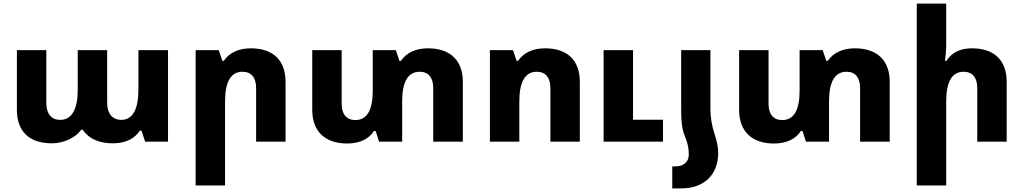

<svg xmlns="http://www.w3.org/2000/svg" viewBox="-20 -780 5636 1057"><path d="M266 9C331 9 398 -23 427 -66H435C469 -16 525 9 602 9C671 9 722 -17 750 -61H759L779 0H905V-504H742V-286C742 -178 710 -120 648 -120C601 -120 570 -153 570 -212V-504H408V-286C408 -178 375 -120 311 -120C264 -120 235 -153 235 -212V-504H73V-176C73 -57 140 9 266 9Z M1057 241H1219V-222C1219 -328 1250 -385 1315 -385C1363 -385 1390 -353 1390 -296V0H1552V-330C1552 -448 1483 -514 1361 -514C1291 -514 1241 -488 1212 -445H1204L1184 -504H1057Z M2336 -514C2267 -514 2216 -488 2187 -445H2179L2159 -504H2032V-281C2032 -176 2002 -119 1936 -119C1888 -119 1861 -151 1861 -208V-504H1699V-175C1699 -57 1769 10 1891 10C1960 10 2011 -15 2039 -59H2048L2067 0H2194V-222C2194 -328 2225 -385 2291 -385C2338 -385 2365 -353 2365 -296V0H2528V-330C2528 -448 2458 -514 2336 -514Z M2677 0H2839V-222C2839 -328 2870 -385 2935 -385C2983 -385 3010 -353 3010 -296V0H3172V-330C3172 -448 3103 -514 2981 -514C2911 -514 2861 -488 2832 -445H2824L2804 -504H2677ZM3303 0H3630V-121H3465V-504H3303Z M3749 -34C3768 12 3772 41 3772 72C3772 114 3738 136 3701 136H3681V257H3732C3854 257 3934 184 3934 60C3934 32 3927 -2 3913 -45C3899 -86 3891 -139 3891 -174V-504H3730V-174C3730 -114 3734 -71 3749 -34Z M4686 -514C4617 -514 4566 -488 4537 -445H4529L4509 -504H4382V-281C4382 -176 4352 -119 4286 -119C4238 -119 4211 -151 4211 -208V-504H4049V-175C4049 -57 4119 10 4241 10C4310 10 4361 -15 4389 -59H4398L4417 0H4544V-222C4544 -328 4575 -385 4641 -385C4688 -385 4715 -353 4715 -296V0H4878V-330C4878 -448 4808 -514 4686 -514Z M5189 -760H5027V241H5189V-222C5189 -328 5220 -385 5285 -385C5333 -385 5360 -353 5360 -296V0H5522V-330C5522 -448 5453 -514 5331 -514C5261 -514 5219 -488 5190 -445H5182C5187 -476 5189 -510 5189 -542Z"/></svg>

Font: Noto Sans Armenian Extra
Style: Regular
Weight: 800
Designer: Monotype Design Team
Foundry: Monotype Imaging Inc.
Version: Version 1.901